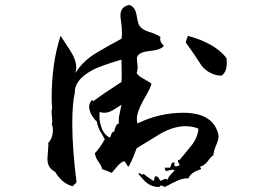

<svg xmlns="http://www.w3.org/2000/svg" viewBox="-20 -773 1040 773"><path d="M622 -20Q592 -20 572 -36Q560 -45 537 -73Q539 -76 540 -76Q542 -76 547 -73Q552 -70 554 -70Q557 -70 558 -73Q564 -67 597 -45Q601 -45 601.5 -53.5Q602 -62 605 -63Q614 -64 618 -57L626 -45Q644 -53 645 -53Q650 -53 654 -49Q658 -60 666 -69Q674 -78 683 -87Q679 -91 668 -89Q663 -88 658 -86.5Q653 -85 648 -84Q644 -90 643 -98H665Q666 -100 667 -103Q668 -109 671 -114.5Q674 -120 683 -119Q679 -103 689 -103Q695 -103 704 -109Q694 -123 697 -128Q699 -130 704 -130L749 -185Q776 -218 779 -255Q755 -265 727 -265Q704 -265 678 -257.5Q652 -250 623 -233L530 -176Q526 -164 518.5 -145.5Q511 -127 498 -102Q493 -104 488.5 -113Q484 -122 480 -124Q466 -120 452 -103L430 -77Q418 -83 391 -92Q390 -104 376 -122Q364 -140 362 -156Q379 -173 402 -212Q397 -221 392 -230Q387 -239 382 -247Q372 -268 370 -283Q339 -314 339 -344Q339 -360 352 -372Q351 -369 355 -365Q393 -394 469 -443Q471 -461 469 -533Q426 -520 396 -509.5Q366 -499 349 -489Q280 -451 281 -400Q276 -377 273.5 -346Q271 -315 271 -277Q271 -222 275.5 -162.5Q280 -103 288 -41Q286 -34 280.5 -31Q275 -28 274 -23Q232 -32 202 -81Q171 -97 171 -132Q171 -136 171.5 -143Q172 -150 173 -161Q173 -163 173 -166Q174 -175 174.5 -183Q175 -191 174 -197Q193 -217 193 -252Q193 -264 188 -272Q192 -277 189 -304Q186 -331 190 -336Q189 -346 188.5 -356.5Q188 -367 188 -378Q188 -520 224 -629L263 -569Q287 -532 287 -501Q287 -494 284 -479Q297 -501 317 -521Q337 -541 366 -559Q391 -574 417 -588.5Q443 -603 469 -617Q471 -627 471 -638.5Q471 -650 470 -664Q469 -675 467.5 -685.5Q466 -696 465 -706Q463 -747 501 -753Q523 -746 529 -716Q536 -676 541 -670Q551 -654 579 -645Q612 -635 626 -624Q621 -605 640 -589Q628 -572 585 -568Q542 -564 533 -546Q530 -541 532 -527Q533 -517 533.5 -510.5Q534 -504 534 -502Q534 -488 530 -479Q538 -466 558 -456Q571 -449 578.5 -444Q586 -439 590 -436Q587 -420 557 -369Q531 -322 531 -294Q531 -290 531.5 -285.5Q532 -281 533 -276Q622 -319 718 -319Q832 -319 857 -240Q860 -230 860 -222Q860 -211 850.5 -189Q841 -167 839 -148Q830 -143 815 -122Q801 -105 785 -102Q790 -94 790 -92Q747 -79 739 -55Q718 -56 696.5 -46.5Q675 -37 655 -26Q652 -25 649 -23.5Q646 -22 643 -20Q630 -28 625 -25Q623 -24 622 -20ZM871 -468Q823 -471 792 -508Q782 -524 766.5 -547Q751 -570 729 -600Q728 -605 729.5 -609Q731 -613 732 -617Q736 -625 736 -629Q846 -599 892 -539Q898 -484 871 -468ZM423 -219Q426 -227 429 -234.5Q432 -242 440 -244Q446 -275 459 -276Q458 -280 458 -289Q458 -301 463 -322.5Q468 -344 469 -351L437 -331Q418 -319 400 -319Q392 -319 381 -322Q378 -289 388 -261Q400 -228 423 -219Z"/></svg>

Font: Yuji Hentaigana Akebono
Style: Regular
Weight: 400
Designer: Kataoka Yuji
Foundry: Kinuta Font Factory
Version: Version 3.002